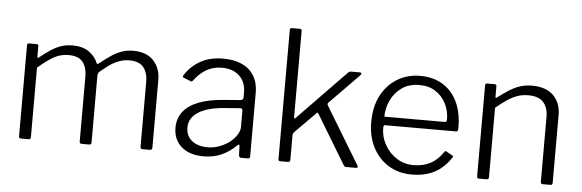

<svg xmlns="http://www.w3.org/2000/svg" viewBox="-48 -899 3231 1066"><g transform="rotate(5 1567.0 -366.0)"><path d="M95 0Q83 0 83 -12V-519Q83 -530 93 -530H136Q146 -530 146 -520V-461Q146 -456 148 -454.5Q150 -453 155 -458Q188 -484 216 -502.5Q244 -521 272.5 -530.5Q301 -540 335 -540Q396 -540 431 -512.5Q466 -485 477 -453Q479 -449 483 -450Q487 -451 491 -455Q525 -482 553.5 -501Q582 -520 611 -530Q640 -540 674 -540Q747 -540 786.5 -498.5Q826 -457 826 -390V-13Q826 0 813 0H771Q766 0 763 -3Q760 -6 760 -12V-373Q760 -426 735.5 -455.5Q711 -485 657 -485Q625 -485 596 -473.5Q567 -462 544 -445Q521 -428 503 -413Q494 -406 490.5 -400Q487 -394 487 -383V-13Q487 0 475 0H433Q427 0 424 -3Q421 -6 421 -12V-373Q421 -426 397 -455.5Q373 -485 318 -485Q273 -485 236 -464Q199 -443 149 -400V-12Q149 0 136 0H95Z M1295 -67Q1256 -29 1211.5 -9.5Q1167 10 1112 10Q1034 10 989 -29.5Q944 -69 944 -135Q944 -187 973 -224.5Q1002 -262 1059 -284Q1116 -306 1200 -312L1289 -319Q1297 -320 1301.5 -323.5Q1306 -327 1306 -334V-363Q1306 -421 1270 -455Q1234 -489 1172 -489Q1125 -489 1087 -467.5Q1049 -446 1018 -404Q1015 -400 1012.5 -398.5Q1010 -397 1006 -399L964 -416Q961 -418 960 -420.5Q959 -423 963 -429Q994 -479 1047 -509.5Q1100 -540 1175 -540Q1238 -540 1281.5 -519.5Q1325 -499 1348 -460Q1371 -421 1371 -368V-13Q1371 -5 1368 -2.5Q1365 0 1358 0H1321Q1316 0 1313 -3.5Q1310 -7 1309 -13L1307 -65Q1305 -79 1295 -67ZM1306 -259Q1306 -276 1292 -274L1217 -268Q1165 -265 1126.5 -255Q1088 -245 1062.5 -229Q1037 -213 1023.5 -191.5Q1010 -170 1010 -142Q1010 -95 1043 -68.5Q1076 -42 1132 -42Q1166 -42 1198 -54.5Q1230 -67 1255 -86Q1280 -107 1293 -129Q1306 -151 1306 -171V-259Z M1968 -15Q1972 -8 1970.5 -4Q1969 0 1961 0H1907Q1902 0 1898 -2.5Q1894 -5 1892 -10L1727 -283Q1726 -286 1724 -287Q1722 -288 1717 -283L1602 -167Q1598 -163 1596.5 -159Q1595 -155 1595 -148V-15Q1595 -6 1592 -3Q1589 0 1580 0H1543Q1534 0 1531.5 -2.5Q1529 -5 1529 -12V-730Q1529 -742 1540 -742H1585Q1595 -742 1595 -730V-252Q1595 -244 1597 -243Q1599 -242 1605 -248L1868 -519Q1878 -530 1887 -530H1936Q1945 -530 1946 -525Q1947 -520 1940 -513L1777 -347Q1775 -344 1774 -341Q1773 -338 1776 -332L1968 -15Z M2093 -235Q2093 -184 2118 -140Q2143 -96 2184.5 -69.5Q2226 -43 2278 -43Q2333 -43 2373.5 -65Q2414 -87 2442 -130Q2445 -135 2448 -135.5Q2451 -136 2455 -134L2489 -115Q2497 -111 2490 -103Q2465 -65 2433.5 -40Q2402 -15 2362 -2.5Q2322 10 2274 10Q2200 10 2144 -24Q2088 -58 2056 -119.5Q2024 -181 2024 -260Q2024 -348 2057 -410Q2090 -472 2146 -506Q2202 -540 2273 -540Q2345 -540 2398 -508Q2451 -476 2480 -416Q2509 -356 2509 -271Q2509 -264 2507.5 -257Q2506 -250 2495 -250H2100Q2097 -250 2095 -245.5Q2093 -241 2093 -235ZM2425 -297Q2436 -297 2439 -300Q2442 -303 2442 -311Q2442 -359 2421.5 -399.5Q2401 -440 2363.5 -464.5Q2326 -489 2274 -489Q2215 -489 2175 -460.5Q2135 -432 2114.5 -388Q2094 -344 2094 -297Z M2648 0Q2636 0 2636 -12V-519Q2636 -530 2646 -530H2689Q2699 -530 2699 -520V-461Q2699 -456 2701.5 -454.5Q2704 -453 2708 -458Q2743 -484 2772 -502.5Q2801 -521 2831 -530.5Q2861 -540 2896 -540Q2975 -540 3016 -498.5Q3057 -457 3057 -391V-13Q3057 0 3045 0H3003Q2997 0 2994 -3Q2991 -6 2991 -12V-373Q2991 -426 2964.5 -455.5Q2938 -485 2880 -485Q2848 -485 2820.5 -475.5Q2793 -466 2765 -447.5Q2737 -429 2702 -400V-12Q2702 0 2689 0H2648Z"/></g></svg>

Font: Libre Franklin Thin Light
Style: Regular
Weight: 300
Version: Version 3.000